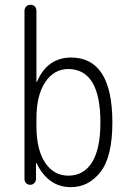

<svg xmlns="http://www.w3.org/2000/svg" viewBox="-20 -770 540 800"><path d="M131.8 -275.4V-245.1Q131.8 -146.5 168 -92.3Q204.1 -38.1 264.6 -38.1Q329.1 -38.1 363.8 -94.2Q398.4 -150.4 398.4 -259.8Q398.4 -481.4 264.6 -482.4Q205.1 -482.4 168.5 -427.7Q131.8 -373 131.8 -275.4ZM82 -24.4V-724.6Q82 -735.4 88.9 -742.7Q95.7 -750 106.9 -750Q118.2 -750 125 -743.2Q131.8 -736.3 131.8 -724.6V-429.7Q131.8 -428.7 132.8 -428.7Q134.8 -428.7 134.8 -430.7Q176.8 -529.3 275.4 -530.3Q448.2 -530.3 448.2 -259.8Q448.2 -117.2 398.9 -53.7Q349.6 9.8 275.4 9.8Q181.6 9.8 132.8 -88.9Q132.8 -90.8 131.8 -90.8Q129.9 -90.8 129.9 -89.8V-24.4Q129.9 -14.6 123 -7.3Q116.2 0 106 0Q95.7 0 88.9 -6.8Q82 -13.7 82 -24.4Z"/></svg>

Font: Rounded Mgen+ 2m light
Style: Regular
Weight: 200
Designer: [Source Han Sans]
Ryoko NISHIZUKA  (kana & ideographs); Paul D. Hunt (Latin, Greek & Cyrillic); Wenlong ZHANG  (bopomofo
Version: Version 1.059.20150602